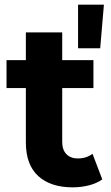

<svg xmlns="http://www.w3.org/2000/svg" viewBox="-20 -796 475 824"><path d="M292 8Q197 8 144 -40.5Q91 -89 91 -185V-657H247V-187Q247 -153 265 -134.5Q283 -116 314 -116Q351 -116 377 -136L419 -26Q395 -9 361.5 -0.5Q328 8 292 8ZM8 -418V-538H381V-418ZM315 -589V-776H426L410 -589Z"/></svg>

Font: Montserrat Thin
Style: Bold
Weight: 700
Version: Version 9.000